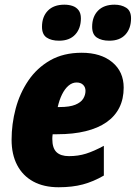

<svg xmlns="http://www.w3.org/2000/svg" viewBox="-20 -787 578 817"><path d="M229.5 9.8Q166.5 9.8 121.6 -14.6Q76.7 -39.1 53 -84.5Q29.3 -129.9 29.3 -192.4Q29.3 -258.8 46.6 -324.5Q64 -390.1 100.6 -444.1Q137.2 -498 193.6 -530.3Q250 -562.5 327.6 -562.5Q409.2 -562.5 457.8 -522.2Q506.3 -481.9 506.3 -414.1Q506.3 -366.2 487.8 -329.1Q469.2 -292 433.1 -266.8Q397 -241.7 344.5 -228.8Q292 -215.8 223.6 -215.8H204.1Q203.1 -210.4 202.9 -205.3Q202.6 -200.2 202.6 -195.8Q202.6 -156.7 220.5 -139.6Q238.3 -122.6 273.4 -122.6Q312.5 -122.6 345.9 -133.1Q379.4 -143.6 421.9 -166.5V-40Q377.4 -14.2 332.5 -2.2Q287.6 9.8 229.5 9.8ZM225.6 -331.5H233.9Q276.4 -331.5 300.3 -341.3Q324.2 -351.1 334 -366.9Q343.8 -382.8 343.8 -400.4Q343.8 -416 333.7 -426Q323.7 -436 305.7 -436Q287.6 -436 271.7 -422.6Q255.9 -409.2 244.1 -385.5Q232.4 -361.8 225.6 -331.5ZM445.3 -613.8Q412.1 -613.8 392.1 -627.2Q372.1 -640.6 372.1 -672.9Q372.1 -715.8 397 -741.5Q421.9 -767.1 467.3 -767.1Q496.1 -767.1 516.8 -754.2Q537.6 -741.2 537.6 -709Q537.6 -666 513.7 -639.9Q489.7 -613.8 445.3 -613.8ZM231.4 -613.8Q198.2 -613.8 178.5 -627.2Q158.7 -640.6 158.7 -672.9Q158.7 -715.8 183.6 -741.5Q208.5 -767.1 253.9 -767.1Q272.9 -767.1 288.8 -761.7Q304.7 -756.3 314.5 -743.4Q324.2 -730.5 324.2 -709Q324.2 -666 300 -639.9Q275.9 -613.8 231.4 -613.8Z"/></svg>

Font: Open Sans SemiCondensed ExtraBold
Style: Italic
Weight: 800
Width: 4
Italic angle: -12°
Designer: Monotype Design Team
Foundry: Monotype Imaging Inc.
Version: Version 3.003